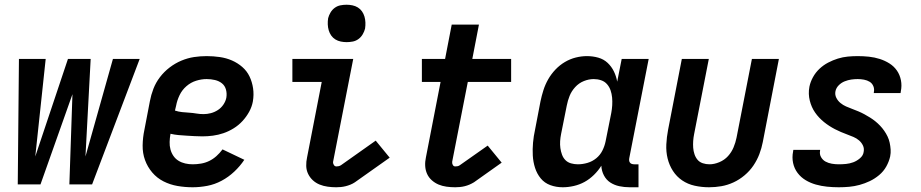

<svg xmlns="http://www.w3.org/2000/svg" viewBox="-20 -779 3890 811"><path d="M55 0 60 -530H173L129 -118L267 -530H363L341 -118L457 -530H570L369 0H273L286 -381L151 0Z M794 12Q761 12 729.5 6.5Q698 1 670.5 -13Q643 -27 623 -50.5Q603 -74 592.5 -103Q582 -132 582.5 -165Q583 -198 590 -231L613 -351Q618 -378 628 -404Q638 -430 655.5 -453Q673 -476 696.5 -494Q720 -512 746.5 -523Q773 -534 799.5 -538Q826 -542 853 -542Q881 -542 908.5 -538Q936 -534 960 -523.5Q984 -513 1003.5 -496Q1023 -479 1034 -456Q1045 -433 1049 -406Q1053 -379 1048 -350Q1044 -328 1032.5 -307Q1021 -286 1004.5 -268Q988 -250 967 -237Q946 -224 924 -216.5Q902 -209 879.5 -206Q857 -203 835 -203Q818 -203 801.5 -204Q785 -205 767.5 -206Q750 -207 733.5 -208.5Q717 -210 700 -214V-213Q697 -196 696.5 -179.5Q696 -163 700 -148Q704 -133 712.5 -120.5Q721 -108 734 -100Q747 -92 762.5 -88.5Q778 -85 794 -85Q811 -85 829 -88Q847 -91 863.5 -99Q880 -107 894 -119.5Q908 -132 920 -148L1012 -104Q994 -77 969.5 -54Q945 -31 916 -15.5Q887 0 855.5 6Q824 12 794 12ZM840 -297Q855 -297 870.5 -301Q886 -305 900 -314Q914 -323 923.5 -337Q933 -351 936 -366Q939 -384 934.5 -400.5Q930 -417 917.5 -427Q905 -437 888 -441Q871 -445 853 -445Q831 -445 808.5 -438Q786 -431 767.5 -415Q749 -399 738.5 -377Q728 -355 724 -333L719 -312Q734 -307 749 -305.5Q764 -304 779.5 -303Q795 -302 809.5 -299.5Q824 -297 840 -297Z M1400 12Q1382 12 1364 9.5Q1346 7 1330 0.5Q1314 -6 1301.5 -17.5Q1289 -29 1281.5 -44.5Q1274 -60 1273.5 -78Q1273 -96 1277 -114L1339 -433H1215V-530H1472L1387 -96Q1386 -89 1390 -82.5Q1394 -76 1401 -76Q1405 -76 1410 -77Q1415 -78 1420 -81L1567 -185L1626 -113L1479 -9Q1470 -3 1460 1Q1450 5 1440 7.5Q1430 10 1420 11Q1410 12 1400 12ZM1444 -601Q1432 -601 1419.5 -603.5Q1407 -606 1396.5 -612.5Q1386 -619 1379 -629Q1372 -639 1368.5 -651Q1365 -663 1364.5 -676Q1364 -689 1366 -702Q1369 -714 1376 -726Q1383 -738 1394 -746Q1405 -754 1418 -756.5Q1431 -759 1444 -759Q1456 -759 1468.5 -756.5Q1481 -754 1491.5 -747.5Q1502 -741 1509 -731Q1516 -721 1519.5 -709Q1523 -697 1523.5 -684Q1524 -671 1522 -658Q1519 -646 1512 -634Q1505 -622 1494 -614Q1483 -606 1470 -603.5Q1457 -601 1444 -601Z M1903 12Q1884 12 1866 9.5Q1848 7 1832.5 0.5Q1817 -6 1804 -17.5Q1791 -29 1784 -44.5Q1777 -60 1776 -78Q1775 -96 1779 -114L1841 -433H1762V-530H1860L1888 -675H2003L1975 -530H2139V-433H1956L1890 -96Q1889 -89 1892.5 -82.5Q1896 -76 1903 -76Q1908 -76 1913 -77Q1918 -78 1922 -81L2040 -164L2099 -92L1982 -9Q1972 -3 1962.5 1Q1953 5 1943 7.5Q1933 10 1922.5 11Q1912 12 1903 12Z M2357 12Q2329 12 2304.5 3Q2280 -6 2264 -25.5Q2248 -45 2240 -70Q2232 -95 2230.5 -122Q2229 -149 2231.5 -176.5Q2234 -204 2240 -231L2263 -351Q2268 -375 2275.5 -398.5Q2283 -422 2295.5 -444Q2308 -466 2326 -485Q2344 -504 2366 -517Q2388 -530 2412 -536Q2436 -542 2459 -542Q2484 -542 2507 -535.5Q2530 -529 2546.5 -513.5Q2563 -498 2573 -477.5Q2583 -457 2587 -434L2606 -530H2720L2638 -111Q2637 -106 2637.5 -101Q2638 -96 2641 -92Q2644 -88 2649 -86.5Q2654 -85 2659 -85H2677V12H2640Q2617 12 2596 7.5Q2575 3 2558 -8Q2541 -19 2531 -38Q2521 -57 2520 -79Q2507 -58 2488.5 -40Q2470 -22 2449 -10.5Q2428 1 2404 6.5Q2380 12 2357 12ZM2421 -85Q2441 -85 2461.5 -91Q2482 -97 2498.5 -110.5Q2515 -124 2524.5 -143Q2534 -162 2538 -182L2562 -302Q2565 -318 2566 -334.5Q2567 -351 2565.5 -367Q2564 -383 2559 -397.5Q2554 -412 2544 -423.5Q2534 -435 2519 -440Q2504 -445 2488 -445Q2467 -445 2446 -436.5Q2425 -428 2409.5 -411Q2394 -394 2386 -374Q2378 -354 2374 -333L2350 -213Q2347 -198 2346 -183Q2345 -168 2347 -153.5Q2349 -139 2354 -125.5Q2359 -112 2368.5 -102.5Q2378 -93 2392 -89Q2406 -85 2421 -85Z M2975 12Q2944 12 2914.5 5.5Q2885 -1 2861.5 -17Q2838 -33 2822.5 -57Q2807 -81 2800 -109.5Q2793 -138 2794.5 -169Q2796 -200 2802 -231L2860 -530H2974L2912 -213Q2909 -198 2908 -183.5Q2907 -169 2908 -155Q2909 -141 2913.5 -127.5Q2918 -114 2926.5 -104Q2935 -94 2948.5 -89.5Q2962 -85 2977 -85Q2997 -85 3018.5 -94Q3040 -103 3055 -119.5Q3070 -136 3078.5 -156.5Q3087 -177 3091 -197L3156 -530H3270L3202 -179Q3197 -153 3187.5 -128Q3178 -103 3162.5 -80Q3147 -57 3125 -38.5Q3103 -20 3078 -8.5Q3053 3 3027 7.5Q3001 12 2975 12Z M3523 12Q3498 12 3473.5 9.5Q3449 7 3426 0.5Q3403 -6 3383 -18Q3363 -30 3349 -48.5Q3335 -67 3330 -90.5Q3325 -114 3330 -139L3331 -146H3444V-143Q3441 -128 3448 -115.5Q3455 -103 3467 -96.5Q3479 -90 3493.5 -87.5Q3508 -85 3523 -85Q3538 -85 3553.5 -86.5Q3569 -88 3584 -93.5Q3599 -99 3612.5 -110.5Q3626 -122 3628 -137Q3631 -152 3625 -164.5Q3619 -177 3608.5 -186Q3598 -195 3585 -200.5Q3572 -206 3558.5 -211Q3545 -216 3532 -221.5Q3519 -227 3506.5 -233.5Q3494 -240 3482.5 -247.5Q3471 -255 3460.5 -263.5Q3450 -272 3440.5 -282Q3431 -292 3423 -303.5Q3415 -315 3409.5 -327.5Q3404 -340 3400.5 -354Q3397 -368 3396.5 -382.5Q3396 -397 3399 -413Q3403 -433 3414 -453Q3425 -473 3441.5 -488.5Q3458 -504 3478 -514.5Q3498 -525 3519 -531.5Q3540 -538 3561 -540Q3582 -542 3603 -542Q3627 -542 3650.5 -539.5Q3674 -537 3696 -530Q3718 -523 3737 -511Q3756 -499 3768.5 -481Q3781 -463 3785.5 -440Q3790 -417 3785 -393L3784 -386H3671V-389Q3674 -403 3669 -415Q3664 -427 3653.5 -433.5Q3643 -440 3629.5 -442.5Q3616 -445 3603 -445Q3589 -445 3575.5 -443Q3562 -441 3548 -435.5Q3534 -430 3523 -419Q3512 -408 3509 -394Q3506 -379 3512.5 -366Q3519 -353 3530 -344Q3541 -335 3553.5 -329.5Q3566 -324 3579.5 -319Q3593 -314 3606 -308.5Q3619 -303 3631 -296.5Q3643 -290 3655 -282.5Q3667 -275 3677.5 -266.5Q3688 -258 3697.5 -248Q3707 -238 3715 -226.5Q3723 -215 3729 -202.5Q3735 -190 3738 -176Q3741 -162 3742 -147.5Q3743 -133 3740 -118Q3735 -96 3723.5 -75.5Q3712 -55 3693.5 -39.5Q3675 -24 3654 -14Q3633 -4 3611 2Q3589 8 3567 10Q3545 12 3523 12Z"/></svg>

Font: Lode Term
Style: Bold Italic
Weight: 700
Italic angle: -11°
Monospace: yes
Designer: Belleve Invis
Foundry: Belleve Invis
Version: Version 29.2.0